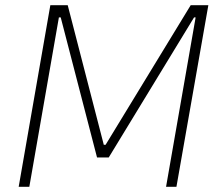

<svg xmlns="http://www.w3.org/2000/svg" viewBox="-20 -720 844 740"><path d="M52 0H93L207 -653H214L354 -113H399L728 -653H734L620 0H660L783 -700H715L387 -162H380L241 -700H174Z"/></svg>

Font: Fixel Text 20240404 ExtraLight
Style: Italic
Weight: 200
Width: 4
Italic angle: -10°
Designer: AlfaBravo + MacPaw
Foundry: Kyrylo Tkachov, Marchela Mozhyna, Serhii Makarenko, Maria Weinstein, Zakhar Kryvoshyya
Version: Version 1.211;Glyphs 3.2 (3225)